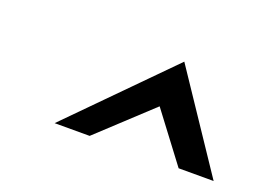

<svg xmlns="http://www.w3.org/2000/svg" viewBox="-51 -853 592 438"><g transform="rotate(20 245.5 -633.5)"><path d="M105 -517H190L317 -635L406 -517H491L335 -750Z"/></g></svg>

Font: Charger Sport
Style: SeBdObl
Weight: 600
Designer: Jasper
Foundry: Cannot Into Space Fonts
Version: Version 1.1